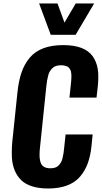

<svg xmlns="http://www.w3.org/2000/svg" viewBox="-20 -1081 589 1112"><path d="M273.9 -879.4 206.5 -1061H313L353.5 -950.2L418.5 -1061H525.4L418 -879.4ZM258.3 10.7Q205.1 10.7 165.5 -2Q126 -14.6 102.1 -38.3Q78.1 -62 64.5 -95.7Q50.8 -129.4 48.8 -170.9Q48.3 -183.6 48.3 -197.3Q48.3 -227.5 51.3 -261.2L81.1 -546.4Q87.9 -612.3 104.5 -660.9Q121.1 -709.5 151.6 -746.1Q182.1 -782.7 230.7 -801.3Q279.3 -819.8 345.7 -819.8Q408.7 -819.8 451.4 -803.5Q494.1 -787.1 516.6 -755.4Q539.1 -723.6 545.9 -682.6Q549.8 -660.2 549.3 -632.8Q549.3 -610.8 546.9 -585.9L539.1 -515.6H382.3L390.1 -590.3Q391.6 -605.5 392.1 -610.1Q392.6 -614.7 393.3 -627.9Q394 -641.1 393.6 -646Q393.1 -650.9 391.8 -661.4Q390.6 -671.9 387.7 -676Q384.8 -680.2 380.4 -686.8Q376 -693.4 369.6 -696Q363.3 -698.7 354.2 -700.9Q345.2 -703.1 334 -703.1Q317.4 -703.1 304.7 -699Q292 -694.8 283.2 -686Q274.4 -677.2 268.6 -667.7Q262.7 -658.2 258.8 -642.6Q254.9 -627 252.7 -614.3Q250.5 -601.6 248.5 -582.5L211.4 -224.6Q209 -203.1 209 -185.5Q209 -153.3 217.3 -134.8Q230 -106.4 271.5 -106.4Q287.6 -106.4 299.8 -110.4Q312 -114.3 320.3 -123.5Q328.6 -132.8 333.7 -141.6Q338.9 -150.4 342.5 -166.5Q346.2 -182.6 347.9 -193.6Q349.6 -204.6 351.6 -224.6L359.9 -302.2H516.6L509.8 -234.4Q503.9 -178.2 488.5 -135.7Q473.1 -93.3 444.6 -59.1Q416 -24.9 369.1 -7.1Q322.3 10.7 258.3 10.7Z"/></svg>

Font: Oswald
Style: Demi-Bold
Weight: 600
Designer: Vernon Adams
Foundry: Vernon Adams
Version: 3.0; ttfautohint (v0.94.23-7a4d-dirty) -l 8 -r 50 -G 200 -x 